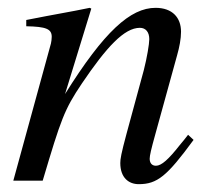

<svg xmlns="http://www.w3.org/2000/svg" viewBox="-20 -461 540 490"><path d="M460 -117C453 -108 446 -99 439 -91C410 -54 392 -38 378 -38C366 -38 362 -47 362 -56C362 -64 366 -81 376 -117L432 -320C438 -341 442 -362 442 -380C442 -416 420 -441 377 -441C313 -441 246 -381 146 -221L213 -439L209 -441C156 -430 128 -426 47 -410V-394C98 -393 112 -387 112 -367C112 -361 111 -355 110 -350L14 0H89C136 -158 144 -181 189 -248C252 -341 297 -390 337 -390C352 -390 361 -379 361 -361C361 -349 355 -313 347 -282L303 -120C289 -68 287 -55 287 -45C287 -7 309 9 334 9C381 9 406 -11 474 -104Z"/></svg>

Font: XITS
Style: Italic
Weight: 400
Italic angle: -16.33°
Designer: MicroPress Inc., with final additions and corrections provided by Coen Hoffman, Elsevier (retired)
Version: Version 1.107